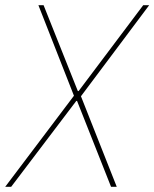

<svg xmlns="http://www.w3.org/2000/svg" viewBox="-50 -720 595 740"><path d="M-30 0 235 -351 98 -700H118L250 -369H253L502 -700H525L262 -349L400 0H378L247 -331H244L-7 0Z"/></svg>

Font: DM Sans 36pt Thin
Style: Italic
Weight: 250
Italic angle: -10°
Designer: Colophon Foundry, Jonny Pinhorn
Foundry: Colophon Foundry
Version: Version 4.004;gftools[0.9.30]